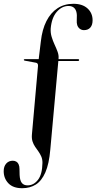

<svg xmlns="http://www.w3.org/2000/svg" viewBox="-70 -748 509 1013"><path d="M239 -439.5 195.5 40Q189 117 169.2 161.8Q149.5 206.5 118.8 225.8Q88 245 47 245Q-1 245 -25.8 219Q-50.5 193 -50.5 155Q-50.5 130 -37.2 115Q-24 100 -2.5 100Q8 100 16 104.8Q24 109.5 28 118.5Q33 129.5 32.8 143.2Q32.5 157 33.5 175.5Q35 204.5 45.2 217.2Q55.5 230 75.5 230Q107.5 230 130.2 201Q153 172 154 111Q154 92 147.8 77.8Q141.5 63.5 132.8 51.2Q124 39 115.2 26.2Q106.5 13.5 101.5 -2.2Q96.5 -18 98.5 -39.5L130.5 -400Q131 -408 128.2 -412Q125.5 -416 120 -417L60.5 -428Q55.5 -429 55.5 -432.5Q55.5 -434 57 -435Q58.5 -436 61.5 -436H142L132 -418L145.5 -529.5Q152.5 -592.5 175 -636.8Q197.5 -681 233.5 -704.5Q269.5 -728 317.5 -728Q365 -728 391.8 -703.5Q418.5 -679 418.5 -641Q418.5 -616 406.5 -602.5Q394.5 -589 373 -589Q360.5 -589 351 -596.2Q341.5 -603.5 337.5 -615.5Q334 -627.5 335 -640.5Q336 -653.5 335.5 -668Q334.5 -691.5 323.5 -704Q312.5 -716.5 291.5 -716.5Q256.5 -716.5 229.5 -685.5Q202.5 -654.5 197.5 -597.5Q196 -575 202.5 -553.5Q209 -532 218.2 -512.2Q227.5 -492.5 234 -474.5Q240.5 -456.5 239 -439.5ZM215.5 -426 217 -436H342Q345 -436 346.2 -435Q347.5 -434 347.5 -431Q347.5 -428.5 345.5 -427.2Q343.5 -426 341 -426Z"/></svg>

Font: Fraunces 96pt
Style: Regular
Weight: 400
Version: Version 1.000;[b76b70a41]